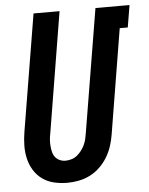

<svg xmlns="http://www.w3.org/2000/svg" viewBox="-53 -779 647 831"><g transform="rotate(-5 270.5 -363.5)"><path d="M206 8Q177 8 149 1.5Q121 -5 98.5 -21Q76 -37 61.5 -60.5Q47 -84 40.5 -111.5Q34 -139 34.5 -168.5Q35 -198 40 -228L124 -735H237L151 -212Q148 -198 147 -184.5Q146 -171 147 -158Q148 -145 151 -132Q154 -119 161.5 -109Q169 -99 181 -93.5Q193 -88 206 -88Q219 -88 232.5 -92Q246 -96 256.5 -104.5Q267 -113 275.5 -124Q284 -135 290 -147.5Q296 -160 299 -172.5Q302 -185 304 -198L393 -735H541L525 -639H490L415 -183Q411 -158 403 -133.5Q395 -109 381.5 -86.5Q368 -64 348.5 -45Q329 -26 305.5 -14Q282 -2 256.5 3Q231 8 206 8Z"/></g></svg>

Font: Iosevka Term Curly
Style: Bold Italic
Weight: 700
Italic angle: -9°
Designer: Belleve Invis
Foundry: Belleve Invis
Version: Version 32.3.0